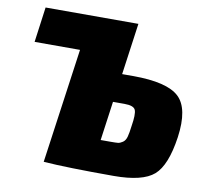

<svg xmlns="http://www.w3.org/2000/svg" viewBox="-78 -776 942 870"><g transform="rotate(10 393.0 -341.0)"><path d="M457 -453H507Q664 -453 719 -401.5Q774 -350 755 -215Q736 -83 684 -37.5Q632 8 499 8Q282 8 176 0L250 -528H41L63 -690H490ZM413 -142H457Q483 -142 492.5 -143Q502 -144 514 -152Q526 -160 531 -178Q536 -196 540 -229Q549 -284 541.5 -303Q534 -322 491 -322H438Z"/></g></svg>

Font: Exo 2.0 Black
Style: Italic
Weight: 900
Italic angle: -8°
Designer: Natanael Gama
Version: Version 1.001;PS 001.001;hotconv 1.0.70;makeotf.lib2.5.58329